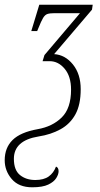

<svg xmlns="http://www.w3.org/2000/svg" viewBox="-71 -556 424 816"><path d="M66 240Q9 240 -21 205Q-51 170 -51 125Q-51 72 -17.5 39Q16 6 89 -7Q152 -18 191.5 -57Q231 -96 231 -175Q231 -231 204 -263.5Q177 -296 140 -296H110L118 -322L269 -500H161Q141 -500 130.5 -496.5Q120 -493 112 -479.5Q104 -466 92 -436L87 -424H62L96 -536H323L320 -515L159 -326Q206 -323 239 -282Q272 -241 272 -177Q272 -111 249.5 -70Q227 -29 186 -6.5Q145 16 93 24Q-12 41 -12 119Q-12 167 14 188Q40 209 79 209Q115 209 136 194Q157 179 167 152Q178 156 178 172Q178 185 168 201Q158 217 134 228.5Q110 240 66 240Z"/></svg>

Font: Noto Serif ExtraCondensed ExtraLight
Style: Italic
Weight: 200
Width: 2
Italic angle: -12°
Designer: Monotype Design Team
Foundry: Monotype Imaging Inc.
Version: Version 2.014; ttfautohint (v1.8.4.7-5d5b)